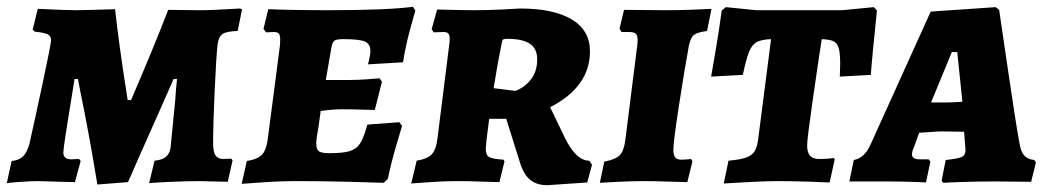

<svg xmlns="http://www.w3.org/2000/svg" viewBox="-27 -532 3083 564"><path d="M208 -268 202 -300H192Q159 -100 159 -84Q159 -64 182 -64L205 -65L210 -59L193 3L154 2L84 0Q63 0 30 2.5Q-3 5 -7 6L7 -59Q29 -61 41 -73Q53 -85 60 -112Q74 -174 98.5 -288.5Q123 -403 123 -414Q123 -426 113.5 -431Q104 -436 75 -439L69 -445L84 -506Q168 -502 197 -502Q218 -502 311 -505Q322 -403 348 -238H358Q428 -401 467 -503L557 -502Q587 -502 602 -503Q673 -507 679 -507L684 -504L671 -441Q638 -440 626.5 -432Q615 -424 612 -401Q608 -364 603.5 -263.5Q599 -163 599 -113Q599 -86 606 -75.5Q613 -65 629 -65L652 -66Q656 -62 656 -60L642 2L556 0Q527 0 478.5 2Q430 4 411 6L427 -60Q449 -62 460 -71Q471 -80 474 -98L488 -240Q489 -264 493 -300H483L438 -198Q383 -75 349 3L259 10Q234 -143 208 -268Z M940 -82Q980 -82 1000 -88Q1020 -94 1031 -111Q1042 -128 1052 -166L1146 -173L1154 -162Q1150 -149 1136.5 -103Q1123 -57 1112 -6L1100 5Q1077 4 998 2Q919 0 846 0Q796 0 746.5 3.5Q697 7 683 8L698 -59Q730 -64 743 -78Q756 -92 760 -127L795 -396Q796 -404 796 -416Q796 -429 792 -433.5Q788 -438 777 -438L755 -437L747 -447L761 -505Q779 -504 830 -503Q881 -502 938 -502Q1108 -502 1186 -512L1193 -501Q1189 -488 1176.5 -441.5Q1164 -395 1157 -349L1054 -343Q1055 -347 1058 -360Q1061 -373 1061 -382Q1061 -403 1045 -410Q1029 -417 982 -417Q962 -417 956 -413Q950 -409 947 -395L930 -297H998Q1023 -297 1050 -299Q1077 -301 1088 -302L1095 -292L1074 -209Q1064 -209 1035.5 -210Q1007 -211 976 -211Q952 -211 915 -206L909 -162Q902 -125 902 -110Q902 -93 910 -87.5Q918 -82 940 -82Z M1402 -120Q1400 -100 1400 -95Q1400 -76 1410 -70.5Q1420 -65 1452 -63L1455 -58L1440 3Q1425 3 1387 1.5Q1349 0 1315 0Q1279 0 1236.5 3Q1194 6 1181 7L1197 -60Q1228 -65 1241 -78.5Q1254 -92 1258 -125L1293 -404Q1294 -410 1294 -418Q1294 -429 1290 -433.5Q1286 -438 1276 -438L1247 -437L1241 -446L1257 -504Q1270 -504 1303 -503Q1336 -502 1367 -502Q1404 -502 1444.5 -504Q1485 -506 1501 -507Q1599 -507 1652.5 -475Q1706 -443 1706 -381Q1706 -277 1589 -217L1632 -128Q1665 -60 1704 -60L1712 -48L1698 4L1581 12Q1549 12 1529.5 -4.5Q1510 -21 1499 -59L1460 -183H1410ZM1551 -358Q1551 -389 1529.5 -403.5Q1508 -418 1462 -418Q1453 -418 1450.5 -415.5Q1448 -413 1446 -401Q1435 -348 1423 -273L1487 -265Q1514 -275 1532.5 -298.5Q1551 -322 1551 -358Z M1951 -93Q1951 -76 1956.5 -69.5Q1962 -63 1974 -63Q1986 -63 1993.5 -64Q2001 -65 2003 -65L2007 -58L1992 3Q1977 3 1937.5 1.5Q1898 0 1863 0Q1832 0 1790 2Q1748 4 1735 5L1748 -57Q1782 -64 1794 -76.5Q1806 -89 1810 -122L1845 -399Q1846 -405 1846 -415Q1846 -428 1840.5 -433Q1835 -438 1821 -438H1799Q1797 -440 1793 -448L1806 -503L1930 -502Q1966 -502 2006.5 -503.5Q2047 -505 2063 -506L2050 -441Q2021 -437 2011.5 -429.5Q2002 -422 1997 -400Q1984 -330 1967.5 -222.5Q1951 -115 1951 -93Z M2155 -312 2062 -307Q2065 -325 2075.5 -386Q2086 -447 2093 -501L2105 -511L2195 -502H2446L2540 -511L2549 -501Q2542 -434 2537 -381.5Q2532 -329 2531 -312L2440 -307L2441 -345Q2441 -377 2436.5 -391.5Q2432 -406 2421 -411Q2410 -416 2387 -417L2379 -366Q2374 -333 2359 -228.5Q2344 -124 2344 -105Q2344 -84 2352.5 -74.5Q2361 -65 2380 -65Q2395 -65 2406.5 -66Q2418 -67 2422 -68L2425 -64L2410 4Q2392 3 2344.5 1.5Q2297 0 2254 0Q2223 0 2169.5 3Q2116 6 2099 7L2113 -60Q2148 -63 2165.5 -69.5Q2183 -76 2190.5 -89Q2198 -102 2201 -130L2238 -417Q2210 -416 2196 -408.5Q2182 -401 2173.5 -380Q2165 -359 2155 -312Z M3011 -62 3016 -55 3002 2 2893 1Q2847 1 2802 2.5Q2757 4 2744 5L2739 -1L2751 -62Q2788 -66 2798.5 -71Q2809 -76 2809 -90Q2809 -100 2808 -106L2805 -145L2741 -146Q2729 -146 2703 -144Q2677 -142 2673 -142L2658 -100Q2652 -88 2652 -78Q2652 -64 2675 -64H2701L2706 -57L2693 4Q2681 3 2646 2Q2611 1 2571 1H2468L2481 -62Q2513 -68 2530 -107L2707 -498L2898 -511L2908 -503Q2915 -456 2935.5 -316Q2956 -176 2967 -115Q2971 -88 2981 -76Q2991 -64 3011 -62ZM2753 -231Q2764 -231 2800 -233L2785 -379H2769L2708 -231Z"/></svg>

Font: Alegreya SC ExtraBold
Style: Italic
Weight: 800
Italic angle: -7°
Designer: Juan Pablo del Peral
Foundry: Huerta Tipografica
Version: Version 2.007; ttfautohint (v1.6)